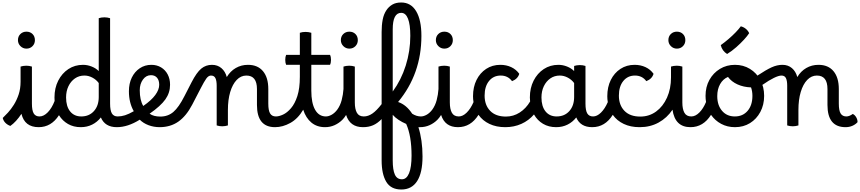

<svg xmlns="http://www.w3.org/2000/svg" viewBox="-20 -1006 6898 1540"><path d="M63 4Q40 -4 23.5 -20.5Q7 -37 2 -60Q20 -77 44 -103Q68 -129 91 -165.5Q114 -202 129.5 -248Q145 -294 145 -351V-472Q154 -475 166 -477Q178 -479 191 -479Q214 -479 236 -472V-175Q236 -120 250.5 -96Q265 -72 297 -72Q311 -72 318.5 -60Q326 -48 326 -28Q326 -12 317.5 1Q309 14 290 14Q178 14 152 -93Q110 -29 63 4ZM192 -616Q164 -616 144 -636Q124 -656 124 -684Q124 -714 143.5 -733Q163 -752 192 -752Q222 -752 241 -733Q260 -714 260 -684Q260 -655 240.5 -635.5Q221 -616 192 -616Z M297 -72Q331 -72 363.5 -105.5Q396 -139 418 -196Q417 -210 417 -224Q417 -300 447 -359Q477 -418 528.5 -452Q580 -486 646 -486Q681 -486 715 -472.5Q749 -459 772 -436V-860Q791 -867 818 -867Q841 -867 863 -860V-175Q863 -120 877.5 -96Q892 -72 924 -72Q938 -72 945.5 -60Q953 -48 953 -28Q953 -12 944.5 1Q936 14 917 14Q822 14 789 -64Q760 -27 719 -6.5Q678 14 628 14Q570 14 525.5 -11.5Q481 -37 453 -82Q391 14 290 14Q277 14 269 2Q261 -10 261 -29Q261 -72 297 -72ZM510 -224Q510 -153 542.5 -112.5Q575 -72 632 -72Q695 -72 733.5 -115Q772 -158 772 -228V-340Q752 -367 721 -383.5Q690 -400 657 -400Q614 -400 581 -377Q548 -354 529 -314.5Q510 -275 510 -224Z M917 14Q904 14 896 2Q888 -10 888 -29Q888 -72 924 -72Q953 -72 983 -81.5Q1013 -91 1053 -114Q1014 -182 1014 -274Q1014 -336 1037 -383.5Q1060 -431 1101 -458.5Q1142 -486 1194 -486Q1238 -486 1272 -465.5Q1306 -445 1325 -409Q1344 -373 1344 -326Q1344 -262 1306.5 -209Q1269 -156 1180 -94Q1212 -71 1266 -71Q1280 -71 1288 -59Q1296 -47 1296 -27Q1296 -8 1287 3Q1278 14 1261 14Q1213 14 1171 -2Q1129 -18 1101 -46Q1005 14 917 14ZM1101 -282Q1101 -203 1129 -156Q1194 -201 1225.5 -244Q1257 -287 1257 -326Q1257 -362 1239.5 -382.5Q1222 -403 1191 -403Q1152 -403 1126.5 -368Q1101 -333 1101 -282Z M1260 14Q1247 14 1239 2Q1231 -10 1231 -29Q1231 -49 1240.5 -60Q1250 -71 1266 -71Q1327 -71 1370.5 -108Q1414 -145 1460 -236L1516 -345Q1557 -425 1594 -455.5Q1631 -486 1680 -486Q1725 -486 1756 -459.5Q1787 -433 1799 -388Q1827 -435 1871 -460.5Q1915 -486 1969 -486Q2047 -486 2089.5 -435Q2132 -384 2132 -292V-175Q2132 -120 2146.5 -96Q2161 -72 2193 -72Q2207 -72 2214.5 -60Q2222 -48 2222 -28Q2222 -12 2213.5 1Q2205 14 2186 14Q2041 14 2041 -164V-292Q2041 -400 1956 -400Q1912 -400 1878.5 -365Q1845 -330 1826.5 -268Q1808 -206 1808 -124V0Q1798 3 1786 5Q1774 7 1763 7Q1739 7 1718 0V-319Q1718 -358 1708 -379Q1698 -400 1672 -400Q1652 -400 1634.5 -375.5Q1617 -351 1591 -300L1522 -167Q1474 -75 1410.5 -30.5Q1347 14 1260 14Z M2193 -72Q2218 -72 2250.5 -87Q2283 -102 2314 -138Q2345 -174 2365 -235.5Q2385 -297 2385 -390V-486H2275Q2268 -502 2268 -526Q2268 -550 2275 -566H2385V-743Q2404 -750 2431 -750Q2455 -750 2477 -743V-566H2627Q2635 -550 2635 -526Q2635 -502 2627 -486H2477V-279Q2477 -179 2507.5 -125.5Q2538 -72 2594 -72Q2623 -72 2623 -28Q2623 -9 2613.5 2.5Q2604 14 2587 14Q2522 14 2477.5 -23Q2433 -60 2412 -126Q2370 -54 2309 -20Q2248 14 2186 14Q2173 14 2165 1.5Q2157 -11 2157 -29Q2157 -48 2166 -60Q2175 -72 2193 -72Z M2594 -72Q2615 -72 2639 -85Q2663 -98 2684 -125Q2709 -159 2720.5 -203Q2732 -247 2735 -292V-472Q2744 -475 2756 -477Q2768 -479 2781 -479Q2804 -479 2826 -472V-184Q2826 -131 2842.5 -101.5Q2859 -72 2898 -72Q2915 -72 2921 -58Q2927 -44 2927 -28Q2927 -12 2918.5 1Q2910 14 2891 14Q2787 14 2756 -84Q2742 -61 2726 -45Q2699 -18 2663.5 -2Q2628 14 2587 14Q2573 14 2565.5 0.5Q2558 -13 2558 -29Q2558 -46 2566.5 -59Q2575 -72 2594 -72ZM2782 -616Q2754 -616 2734 -636Q2714 -656 2714 -684Q2714 -714 2733.5 -733Q2753 -752 2782 -752Q2812 -752 2831 -733Q2850 -714 2850 -684Q2850 -655 2830.5 -635.5Q2811 -616 2782 -616Z M3199 514Q3115 514 3078 452Q3041 390 3041 281V-51Q3007 -16 2971.5 -1Q2936 14 2892 14Q2879 14 2871 2Q2863 -10 2863 -29Q2863 -49 2872.5 -60.5Q2882 -72 2898 -72Q2933 -72 2967 -95.5Q3001 -119 3041 -171V-750Q3041 -804 3049.5 -848.5Q3058 -893 3080 -925Q3098 -952 3126.5 -969Q3155 -986 3198 -986Q3276 -986 3318 -916Q3360 -846 3360 -718Q3360 -413 3173 -188Q3239 -166 3286 -94Q3320 -72 3356 -72Q3369 -72 3377 -60Q3385 -48 3385 -28Q3385 -9 3375.5 2.5Q3366 14 3349 14Q3342 14 3336 14Q3352 64 3360.5 123.5Q3369 183 3369 249Q3369 380 3325.5 447Q3282 514 3199 514ZM3130 -771V-272Q3198 -365 3234.5 -480.5Q3271 -596 3271 -719Q3271 -809 3252.5 -856Q3234 -903 3198 -903Q3130 -903 3130 -771ZM3130 281Q3130 356 3147 394Q3164 432 3204 432Q3241 432 3261 383.5Q3281 335 3281 242Q3281 84 3238 -12Q3205 -26 3176.5 -45Q3148 -64 3130 -85Z M3356 -72Q3377 -72 3401 -85Q3425 -98 3446 -125Q3471 -159 3482.5 -203Q3494 -247 3497 -292V-472Q3506 -475 3518 -477Q3530 -479 3543 -479Q3566 -479 3588 -472V-184Q3588 -131 3604.5 -101.5Q3621 -72 3660 -72Q3677 -72 3683 -58Q3689 -44 3689 -28Q3689 -12 3680.5 1Q3672 14 3653 14Q3549 14 3518 -84Q3504 -61 3488 -45Q3461 -18 3425.5 -2Q3390 14 3349 14Q3335 14 3327.5 0.5Q3320 -13 3320 -29Q3320 -46 3328.5 -59Q3337 -72 3356 -72ZM3544 -616Q3516 -616 3496 -636Q3476 -656 3476 -684Q3476 -714 3495.5 -733Q3515 -752 3544 -752Q3574 -752 3593 -733Q3612 -714 3612 -684Q3612 -655 3592.5 -635.5Q3573 -616 3544 -616Z M3660 -72Q3692 -72 3723.5 -103Q3755 -134 3778 -187Q3774 -210 3774 -234Q3774 -308 3802 -364.5Q3830 -421 3879.5 -453.5Q3929 -486 3993 -486Q4041 -486 4080.5 -467.5Q4120 -449 4145 -414Q4133 -373 4087 -355Q4054 -400 3996 -400Q3938 -400 3902.5 -356.5Q3867 -313 3867 -239Q3867 -163 3911.5 -117Q3956 -71 4038 -71Q4051 -71 4059.5 -58.5Q4068 -46 4068 -27Q4068 -8 4058.5 3Q4049 14 4032 14Q3961 14 3906 -12Q3851 -38 3818 -85Q3756 14 3653 14Q3640 14 3632 2Q3624 -10 3624 -29Q3624 -72 3660 -72Z M4033 14Q4019 14 4010.5 2Q4002 -10 4002 -29Q4002 -49 4012 -60Q4022 -71 4038 -71Q4098 -71 4148.5 -103.5Q4199 -136 4232 -192Q4230 -207 4230 -224Q4230 -300 4260 -359Q4290 -418 4341.5 -452Q4393 -486 4459 -486Q4494 -486 4528 -472.5Q4562 -459 4585 -436V-477Q4594 -480 4606 -482Q4618 -484 4631 -484Q4655 -484 4676 -477V-175Q4676 -120 4690.5 -96Q4705 -72 4737 -72Q4751 -72 4758.5 -60Q4766 -48 4766 -28Q4766 -12 4757.5 1Q4749 14 4730 14Q4635 14 4602 -64Q4573 -27 4532 -6.5Q4491 14 4441 14Q4381 14 4335.5 -13Q4290 -40 4263 -88Q4221 -39 4162 -12.5Q4103 14 4033 14ZM4323 -224Q4323 -153 4355.5 -112.5Q4388 -72 4445 -72Q4508 -72 4546.5 -115Q4585 -158 4585 -228V-340Q4565 -367 4534 -383.5Q4503 -400 4470 -400Q4427 -400 4394 -377Q4361 -354 4342 -314.5Q4323 -275 4323 -224Z M4737 -72Q4769 -72 4800.5 -103Q4832 -134 4855 -187Q4851 -210 4851 -234Q4851 -308 4879 -364.5Q4907 -421 4956.5 -453.5Q5006 -486 5070 -486Q5118 -486 5157.5 -467.5Q5197 -449 5222 -414Q5210 -373 5164 -355Q5131 -400 5073 -400Q5015 -400 4979.5 -356.5Q4944 -313 4944 -239Q4944 -163 4988.5 -117Q5033 -71 5115 -71Q5128 -71 5136.5 -58.5Q5145 -46 5145 -27Q5145 -8 5135.5 3Q5126 14 5109 14Q5038 14 4983 -12Q4928 -38 4895 -85Q4833 14 4730 14Q4717 14 4709 2Q4701 -10 4701 -29Q4701 -72 4737 -72Z M5112 14Q5097 14 5088.5 2Q5080 -10 5080 -29Q5080 -49 5090 -60Q5100 -71 5116 -71Q5187 -71 5242.5 -111.5Q5298 -152 5330 -223Q5362 -294 5362 -385V-472Q5371 -475 5383 -477Q5395 -479 5408 -479Q5431 -479 5453 -472V-184Q5453 -131 5469.5 -101.5Q5486 -72 5525 -72Q5542 -72 5548 -58Q5554 -44 5554 -28Q5554 -12 5545.5 1Q5537 14 5518 14Q5394 14 5374 -126Q5330 -60 5262.5 -23Q5195 14 5112 14ZM5409 -616Q5381 -616 5361 -636Q5341 -656 5341 -684Q5341 -714 5360.5 -733Q5380 -752 5409 -752Q5439 -752 5458 -733Q5477 -714 5477 -684Q5477 -655 5457.5 -635.5Q5438 -616 5409 -616Z M5525 -72Q5558 -72 5589.5 -103.5Q5621 -135 5643 -188Q5639 -212 5639 -237Q5639 -309 5670 -365Q5701 -421 5754.5 -453.5Q5808 -486 5875 -486Q5942 -486 5995 -453.5Q6048 -421 6078.5 -365Q6109 -309 6109 -237Q6109 -165 6078.5 -108Q6048 -51 5995.5 -18.5Q5943 14 5875 14Q5814 14 5764.5 -12.5Q5715 -39 5683 -85Q5621 14 5518 14Q5505 14 5497 2Q5489 -10 5489 -29Q5489 -72 5525 -72ZM5874 -72Q5938 -72 5976.5 -117Q6015 -162 6015 -237Q6015 -274 6004 -305Q5944 -307 5895.5 -329Q5847 -351 5819 -389Q5779 -372 5756 -331.5Q5733 -291 5733 -235Q5733 -162 5771.5 -117Q5810 -72 5874 -72ZM5812 -573Q5772 -598 5761 -644Q5792 -666 5823.5 -693Q5855 -720 5881 -747Q5907 -774 5922 -795Q5945 -789 5962.5 -774.5Q5980 -760 5989 -740Q5975 -718 5947.5 -688Q5920 -658 5885.5 -627.5Q5851 -597 5812 -573Z M6339 7Q6315 7 6294 0V-319Q6294 -358 6284 -379Q6274 -400 6248 -400Q6226 -400 6187 -381Q6148 -362 6098 -327Q6089 -321 6079 -321Q6065 -321 6051 -337Q6037 -353 6037 -371Q6037 -388 6054 -399Q6125 -446 6169 -466Q6213 -486 6256 -486Q6301 -486 6332 -459.5Q6363 -433 6375 -388Q6403 -435 6447 -460.5Q6491 -486 6545 -486Q6623 -486 6665.5 -435Q6708 -384 6708 -292V-175Q6708 -120 6722.5 -96Q6737 -72 6769 -72Q6780 -72 6793 -77Q6806 -82 6820 -92Q6837 -84 6848 -64.5Q6859 -45 6858 -26Q6842 -8 6817 3Q6792 14 6763 14H6762Q6617 14 6617 -164V-292Q6617 -400 6532 -400Q6488 -400 6454.5 -365Q6421 -330 6402.5 -268Q6384 -206 6384 -124V0Q6374 3 6362 5Q6350 7 6339 7Z"/></svg>

Font: Borel
Style: Regular
Weight: 400
Designer: Rosalie Wagner
Foundry: ANRT
Version: Version 1.007; ttfautohint (v1.8.4.7-5d5b)